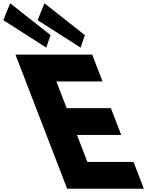

<svg xmlns="http://www.w3.org/2000/svg" viewBox="-345 -1161 974 1181"><path d="M222.2 -825H-249.8L68 0H540L476.4 -165H192.4L128.5 -331H400.5L336.9 -496H64.9L1.7 -660H285.7ZM-34.1 -945 -60.4 -868 -324.5 -1037 -282.6 -1141ZM176.9 -945 150.6 -868 -113.5 -1037 -71.6 -1141Z"/></svg>

Font: Hussar
Style: BdOpOblFour
Weight: 700
Foundry: Cannot Into Space Fonts
Version: Version 2.00